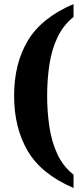

<svg xmlns="http://www.w3.org/2000/svg" viewBox="-20 -793 413 953"><path d="M345 140Q186 72 118 -43Q50 -158 50 -318Q50 -477 118 -591Q186 -705 345 -773V-709Q293 -667 264.5 -606Q236 -545 225 -471Q214 -397 214 -318Q214 -239 225 -164.5Q236 -90 264.5 -28.5Q293 33 345 74Z"/></svg>

Font: Noto Serif Georgian Condensed ExtraBold
Style: Regular
Weight: 800
Width: 3
Designer: Monotype Design Team, Akaki Razmadze
Foundry: Google LLC
Version: Version 2.003; ttfautohint (v1.8.4.7-5d5b)